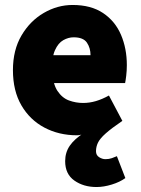

<svg xmlns="http://www.w3.org/2000/svg" viewBox="-20 -532 566 772"><path d="M368 220Q316 220 279 194Q242 168 242 116Q242 81 260.5 54Q279 27 318 2L320 6Q316 7 307 9.5Q298 12 290 12Q217 12 158.5 -19Q100 -50 66 -108.5Q32 -167 32 -250Q32 -331 66.5 -389.5Q101 -448 156 -480Q211 -512 272 -512Q346 -512 394.5 -479.5Q443 -447 466.5 -392Q490 -337 490 -270Q490 -248 487.5 -227.5Q485 -207 483 -198H168L166 -310H344Q344 -339 329.5 -360.5Q315 -382 276 -382Q255 -382 234.5 -370.5Q214 -359 201 -330Q188 -301 190 -250Q192 -195 211 -166.5Q230 -138 257.5 -128Q285 -118 314 -118Q340 -118 365.5 -125.5Q391 -133 418 -148L472 -46Q428 -16 405 4.5Q382 25 374 41.5Q366 58 366 76Q366 92 378.5 100Q391 108 404 108Q418 108 429.5 104Q441 100 450 96L484 184Q462 200 429.5 210Q397 220 368 220Z"/></svg>

Font: Mada Black
Style: Regular
Weight: 900
Designer: Khaled Hosny
Version: Version 1.5